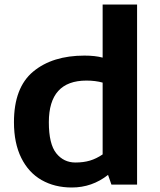

<svg xmlns="http://www.w3.org/2000/svg" viewBox="-20 -820 712 853"><path d="M589 -800V0H475L460 -43Q389 13 299 13Q223 13 165 -20Q107 -53 74.5 -118.5Q42 -184 42 -277Q42 -431 127.5 -502Q213 -573 355 -573Q403 -573 436 -564V-800ZM315 -98Q351 -98 379.5 -106.5Q408 -115 436 -134V-453Q404 -462 364 -462Q197 -462 197 -277Q197 -180 230 -139Q263 -98 315 -98Z"/></svg>

Font: Martel Sans ExtraBold
Style: Regular
Weight: 800
Designer: Dan Reynolds and Mathieu Réguer
Foundry: Dan Reynolds and Mathieu Réguer
Version: Version 1.002; ttfautohint (v1.1) -l 5 -r 5 -G 72 -x 0 -D la